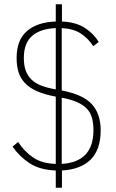

<svg xmlns="http://www.w3.org/2000/svg" viewBox="-20 -800 544 902"><path d="M453 -188Q453 -97 406 -50.5Q359 -4 271 1V82H242V1Q166 -2 118.5 -33.5Q71 -65 39 -111L65 -133Q94 -89 135 -60.5Q176 -32 242 -30V-346Q189 -356 154 -371.5Q119 -387 97.5 -409.5Q76 -432 67 -461.5Q58 -491 58 -527Q58 -612 106.5 -654Q155 -696 242 -699V-780H271V-699Q337 -696 378.5 -669Q420 -642 444 -603L418 -583Q395 -619 360.5 -642Q326 -665 270 -668V-375Q370 -356 411.5 -310.5Q453 -265 453 -188ZM92 -528Q92 -494 100.5 -469.5Q109 -445 127 -427Q145 -409 173.5 -398Q202 -387 242 -380V-668Q169 -665 130.5 -631Q92 -597 92 -528ZM419 -188Q419 -221 412 -246.5Q405 -272 387.5 -290Q370 -308 341.5 -320.5Q313 -333 270 -341V-30Q419 -39 419 -188Z"/></svg>

Font: IBM Plex Sans Cond ExtLt
Style: Regular
Weight: 200
Width: 3
Designer: Mike Abbink, Paul van der Laan, Pieter van Rosmalen
Foundry: Bold Monday
Version: Version 1.3